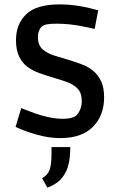

<svg xmlns="http://www.w3.org/2000/svg" viewBox="-20 -617 545 876"><path d="M256 13Q216 13 179.5 5Q143 -3 114 -13Q85 -23 68 -30.5Q51 -38 51 -38L77 -124Q77 -124 94 -117Q111 -110 139 -100Q167 -90 201 -82.5Q235 -75 269 -75Q288 -75 303 -78.5Q318 -82 327 -89Q337 -98 345 -115.5Q353 -133 353 -156Q353 -193 334 -212.5Q315 -232 284.5 -243Q254 -254 219 -264Q189 -273 159.5 -283.5Q130 -294 106 -311.5Q82 -329 67.5 -358.5Q53 -388 53 -434Q53 -507 99.5 -552Q146 -597 253 -597Q291 -597 325.5 -592Q360 -587 387 -580.5Q414 -574 428 -570L412 -485Q412 -485 396.5 -488.5Q381 -492 356 -497Q331 -502 300.5 -505.5Q270 -509 239 -509Q210 -509 194.5 -506Q179 -503 171 -496Q164 -491 158.5 -478Q153 -465 153 -447Q153 -411 174.5 -392Q196 -373 229.5 -363Q263 -353 299 -342Q328 -333 355.5 -322.5Q383 -312 405.5 -293.5Q428 -275 441.5 -246Q455 -217 455 -173Q455 -90 404 -38.5Q353 13 256 13ZM196 239 172 196Q198 182 206.5 157.5Q215 133 215 82V54H301L300 76Q298 131 282 164Q266 197 243 214Q220 231 196 239Z"/></svg>

Font: Ruda SemiBold
Style: Regular
Weight: 600
Designer: Mariela Monsalve and Angelina Sanchez
Foundry: Mariela Monsalve and Angelina Sanchez
Version: Version 2.001